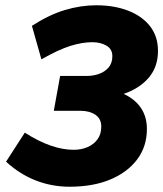

<svg xmlns="http://www.w3.org/2000/svg" viewBox="-20 -698 619 728"><path d="M244 10Q176 10 115 -14Q54 -38 3 -85L74 -195Q126 -162 172 -146Q218 -130 259 -130Q288 -130 311.5 -140Q335 -150 349.5 -169.5Q364 -189 364 -218Q364 -248 341.5 -263Q319 -278 284 -278H184L208 -410H308Q334 -410 356 -418Q378 -426 392 -442.5Q406 -459 406 -485Q406 -512 383.5 -525Q361 -538 330 -538Q292 -538 247 -524Q202 -510 137 -473L101 -600Q166 -642 226 -660Q286 -678 345 -678Q413 -678 466 -657.5Q519 -637 549 -598.5Q579 -560 579 -505Q579 -445 544.5 -404Q510 -363 449 -342Q492 -322 514.5 -288.5Q537 -255 537 -209Q537 -143 500.5 -94Q464 -45 398.5 -17.5Q333 10 244 10Z"/></svg>

Font: Gantari ExtraBold
Style: Italic
Weight: 800
Italic angle: -10°
Designer: Anugrah Pasau
Foundry: Lafontype
Version: Version 1.000